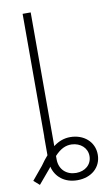

<svg xmlns="http://www.w3.org/2000/svg" viewBox="-110 -778 592 1029"><g transform="rotate(-10 186.0 -263.5)"><path d="M134.3 -727.5H90.3V-59.1H89.8V42C77.1 56.2 64 73.2 50.8 92.3L-8.8 164.1L22.5 191.4L88.4 113.3L94.2 105C107.9 161.1 154.8 201.7 225.6 201.7C301.3 201.7 356 154.8 356 85C356 14.6 299.3 -32.7 226.1 -32.7C194.3 -32.7 164.6 -22.9 134.3 0ZM134.3 71.8V53.7C165.5 20 194.3 6.3 227.1 7.3C274.9 9.3 311 40.5 311 85C311 131.3 274.4 162.1 225.6 162.1C173.8 162.1 134.3 128.4 134.3 71.8Z"/></g></svg>

Font: Raveo ExtraLight
Style: Regular
Weight: 200
Designer: Jakub Foglar, Rasmus Andersson (Inter)
Foundry: Jakubfoglar.com
Version: Version 1.100;Glyphs 3.2.3 (3260)